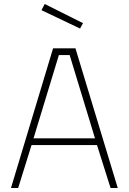

<svg xmlns="http://www.w3.org/2000/svg" viewBox="-20 -942 644 962"><path d="M35 0 246 -700H358L570 0H534L466 -215H138L71 0ZM275 -666 148 -249H456L329 -666ZM204 -922 396 -826 381 -799 188 -891Z"/></svg>

Font: TypoPRO Titillium Title
Style: Regular
Weight: 250
Designer: Campivisivi
Foundry: Accademia di Belle Arti di Urbino and students of MA course of Visual design
Version: 1.000